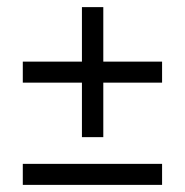

<svg xmlns="http://www.w3.org/2000/svg" viewBox="-20 -519 519 539"><path d="M210 -134V-287H44V-346H210V-499H270V-346H435V-287H270V-134ZM44 0V-59H435V0Z"/></svg>

Font: Rokkitt
Style: Regular
Weight: 400
Designer: Vernon Adams
Foundry: Vernon Adams
Version: Version 3.103